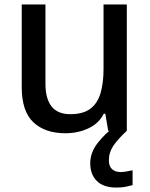

<svg xmlns="http://www.w3.org/2000/svg" viewBox="-20 -590 678 866"><path d="M275 11Q183 11 130.5 -38.5Q78 -88 78 -197V-570H185V-212Q185 -145 212.5 -110Q240 -75 297 -75Q355 -75 387.5 -99.5Q420 -124 433.5 -170Q447 -216 447 -279V-570H552V0H468L455 -77H448Q426 -33 378.5 -11Q331 11 275 11ZM505 256Q447 256 417 226.5Q387 197 387 146Q387 98 420.5 55Q454 12 496 -18L552 0Q512 37 491.5 67Q471 97 471 134Q471 159 485 172.5Q499 186 524 186Q538 186 555.5 182.5Q573 179 578 178V245Q562 249 546 252.5Q530 256 505 256Z"/></svg>

Font: Menbere
Style: Regular
Weight: 400
Designer: Aleme Tadesse
Foundry: Sorkin Type Co
Version: Version 1.000